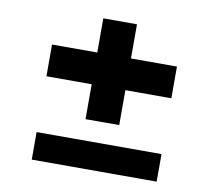

<svg xmlns="http://www.w3.org/2000/svg" viewBox="-70 -688 861 769"><g transform="rotate(10 360.0 -303.5)"><path d="M290 -197V-339H106V-468H290V-607H427V-468H614V-339H427V-197ZM106 0V-112H614V0Z"/></g></svg>

Font: Mona Sans Expanded
Style: Bold
Weight: 700
Width: 7
Designer: Deni Anggara
Foundry: GitHub
Version: Version 2.000